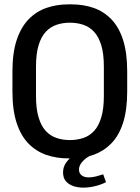

<svg xmlns="http://www.w3.org/2000/svg" viewBox="-20 -716 640 880"><path d="M294 10Q239 10 192.5 -6Q146 -22 111 -57.5Q76 -93 56.5 -152Q37 -211 37 -297V-389Q37 -475 57 -534Q77 -593 112 -628.5Q147 -664 193.5 -680Q240 -696 293 -696H307Q362 -696 408.5 -680Q455 -664 490 -628Q525 -592 544 -533Q563 -474 563 -389V-297Q563 -212 544 -153Q525 -94 490 -58.5Q455 -23 409 -6.5Q363 10 308 10ZM300 -74Q333 -74 361.5 -83.5Q390 -93 411 -115.5Q432 -138 444 -177.5Q456 -217 456 -276V-411Q456 -470 444 -509Q432 -548 411 -570.5Q390 -593 361.5 -602.5Q333 -612 300 -612Q268 -612 239.5 -602.5Q211 -593 190 -570.5Q169 -548 157 -509Q145 -470 145 -411V-276Q145 -217 157 -177.5Q169 -138 190 -115.5Q211 -93 239.5 -83.5Q268 -74 300 -74ZM363 144Q336 144 315 136.5Q294 129 281.5 114Q269 99 269 74Q269 49 283 29.5Q297 10 313 0H389Q369 11 355.5 27.5Q342 44 342 61Q342 78 354 87.5Q366 97 386 97Q404 97 420.5 92.5Q437 88 453 83L466 119Q442 131 414.5 137.5Q387 144 363 144Z"/></svg>

Font: Chivo Mono Medium
Style: Regular
Weight: 400
Monospace: yes
Version: Version 1.008